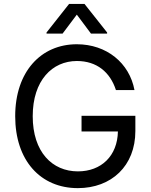

<svg xmlns="http://www.w3.org/2000/svg" viewBox="-20 -967 784 997"><path d="M582 -499.3H678.3C652 -640.3 533.4 -737.2 378.9 -737.2C192.1 -737.2 58.9 -594.1 58.9 -363.6C58.9 -133.5 190.3 9.9 384.2 9.9C558.6 9.9 682.9 -105.5 682.9 -286.6V-365.8H403.4V-284.4H592.3C589.8 -157.3 506 -77.1 384.6 -77.1C251.1 -77.1 149.9 -177.9 149.9 -363.6C149.9 -549.4 251.4 -650.2 379.3 -650.2C482.2 -650.2 551.8 -592.7 582 -499.3ZM221.6 -792.6H305L378.9 -891L452.4 -792.6H536.2V-798.3L418.7 -946.7H338.8L221.6 -798.3Z"/></svg>

Font: Margiela Sans Text
Style: Regular
Weight: 400
Designer: Stefan Endress, Andreas Faust
Version: Version 1.100;FEAKit 1.0